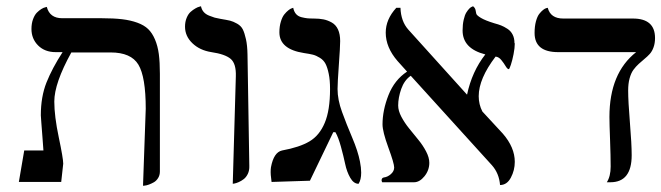

<svg xmlns="http://www.w3.org/2000/svg" viewBox="-20 -579 2104 611"><path d="M435.1 12.2 443.8 -232.9Q443.8 -334.5 420.4 -373.3Q397 -412.1 332 -412.1H207Q152.8 -314 152.8 -255.9Q152.8 -209.5 167 -142.1Q181.2 -74.7 181.2 -58.1L174.8 0H40L57.1 -100.1H118.2Q117.2 -114.7 115.2 -141.1Q113.3 -167.5 111.6 -187.7Q109.9 -208 109.9 -211.9Q109.9 -271 127.9 -316.4Q146 -361.8 179.2 -413.1H157.2Q122.6 -413.1 101.3 -434.3Q80.1 -455.6 80.1 -486.8Q80.1 -504.4 85.2 -518.1Q90.3 -531.7 97.4 -538.8Q104.5 -545.9 111.6 -550.3Q118.7 -554.7 124 -555.7L128.9 -557.1Q138.2 -521 178.2 -521H304.2Q341.8 -521 368.7 -517.8Q395.5 -514.6 417 -506.8Q438.5 -499 451.4 -486.6Q464.4 -474.1 473.1 -453.6Q481.9 -433.1 485.4 -407Q488.8 -380.9 488.8 -344.2V-33.2Q488.8 -21.5 483.2 -12.5Q477.5 -3.4 469.7 1Q461.9 5.4 454.1 8.3Q446.3 11.2 440.4 11.7Z M720.7 5.9 730.5 -335.9Q731.9 -376.5 714.1 -391.6Q696.3 -406.7 652.8 -413.1Q615.7 -418.9 592.3 -441.4Q568.8 -463.9 568.8 -494.1Q568.8 -509.8 574 -522.2Q579.1 -534.7 586.7 -541.3Q594.2 -547.9 601.8 -552.2Q609.4 -556.6 614.3 -557.6L619.6 -559.1Q621.6 -548.8 627.9 -541.3Q634.3 -533.7 645.3 -529.3Q656.2 -524.9 663.1 -522.9Q669.9 -521 681.6 -519Q702.1 -515.6 712.2 -513.2Q722.2 -510.7 734.6 -503.7Q747.1 -496.6 752.7 -485.4Q758.3 -474.1 762.7 -454.3Q767.1 -434.6 767.6 -405.8L773.4 -50.8Q773.9 -36.6 768.6 -25.6Q763.2 -14.6 755.4 -8.8Q747.6 -2.9 739.7 0.5Q731.9 3.9 726.6 4.9Z M1054.2 -295.9Q1054.2 -261.7 1068.4 -222.9Q1082.5 -184.1 1100.8 -141.1Q1119.1 -98.1 1125.5 -64.9Q1129.4 -45.4 1129.4 -29.8Q1129.4 -6.8 1121.1 5.9Q1105.5 5.9 1094.5 -13.4Q1083.5 -32.7 1078.4 -57.4Q1073.2 -82 1064.9 -112.3Q1056.6 -142.6 1047.4 -158.2H1040.5L966.3 -3.9L844.2 0Q844.2 -2 842.8 -12.2Q841.3 -22.5 841.3 -30.8Q841.3 -41 842.3 -46.9Q851.1 -94.2 877.4 -100.1Q933.6 -110.4 965.1 -129.2Q996.6 -147.9 1013.4 -188Q1030.3 -228 1030.3 -295.9Q1030.3 -324.2 1026.1 -344.2Q1022 -364.3 1015.9 -376Q1009.8 -387.7 998 -395Q986.3 -402.3 975.6 -405Q964.8 -407.7 947.3 -410.2Q869.1 -422.4 869.1 -476.1Q869.1 -495.1 873.8 -510.3Q878.4 -525.4 884.8 -533.2Q891.1 -541 897.5 -546.1Q903.8 -551.3 908.7 -552.7L913.1 -554.2Q915.5 -542 922.1 -534.4Q928.7 -526.9 939.7 -524.2Q950.7 -521.5 958 -520.8Q965.3 -520 978.5 -520Q996.1 -520 1009.5 -517.3Q1022.9 -514.6 1035.9 -507.3Q1048.8 -500 1055.7 -485.1Q1062.5 -470.2 1062.5 -448.2Q1062.5 -429.7 1058.3 -372.3Q1054.2 -314.9 1054.2 -295.9Z M1617.2 -441.9 1618.2 -440.9Q1618.2 -426.8 1614.3 -406.7Q1610.4 -386.7 1605.7 -372.8Q1601.1 -358.9 1599.1 -358.9Q1594.7 -358.9 1589.1 -368.4Q1583.5 -377.9 1575.4 -387.9Q1567.4 -397.9 1557.1 -398.9Q1503.4 -328.6 1503.4 -272.9Q1503.4 -246.6 1515.1 -224.1L1580.1 -153.8Q1618.2 -109.9 1618.2 -64Q1618.2 -37.1 1605.7 -13.7Q1593.3 9.8 1571.3 9.8Q1568.4 -27.3 1545.4 -53.2L1287.1 -337.9Q1266.6 -323.7 1256.8 -295.9Q1247.1 -268.1 1247.1 -243.2Q1247.1 -226.6 1257.3 -207.3Q1267.6 -188 1282 -170.2Q1296.4 -152.3 1311 -134.5Q1325.7 -116.7 1335.9 -97.2Q1346.2 -77.6 1346.2 -61Q1346.2 -37.1 1330.8 -18.1Q1315.4 1 1297.4 1H1196.3Q1194.3 -2.9 1194.3 -4.9Q1194.3 -12.7 1201.2 -14.2Q1213.4 -15.6 1223.9 -24.9Q1234.4 -34.2 1234.4 -45.9Q1234.4 -59.1 1215.8 -109.6Q1197.3 -160.2 1197.3 -183.1Q1197.3 -228 1216.3 -276.4Q1235.4 -324.7 1275.4 -351.1L1245.1 -384.8Q1207.5 -428.2 1207.5 -475.1Q1207.5 -517.6 1241.2 -554.2H1254.4Q1255.9 -511.2 1279.3 -484.9L1465.3 -278.8L1466.3 -277.8Q1481.9 -351.6 1524.4 -405.8Q1452.1 -424.3 1452.1 -481.9Q1452.1 -501 1455.6 -516.1Q1459 -531.2 1463.9 -539.1Q1468.8 -546.9 1473.6 -551.8Q1478.5 -556.6 1481.9 -557.6L1485.4 -559.1Q1491.7 -554.2 1493.2 -547.6Q1494.6 -541 1495.6 -535.6Q1496.6 -530.3 1510.5 -522Q1524.4 -513.7 1553.2 -504.9Q1565.9 -501.5 1574.7 -498Q1583.5 -494.6 1594.5 -487.5Q1605.5 -480.5 1611.3 -469Q1617.2 -457.5 1617.2 -441.9Z M1979 -291Q1979 -256.8 1984.6 -188.5Q1990.2 -120.1 1990.2 -85Q1990.2 1 1922.4 1H1911.1Q1923.3 -18.1 1923.3 -48.8Q1923.3 -82 1921.4 -133.5Q1919.4 -185.1 1919.4 -207Q1919.4 -346.2 2004.4 -413.1H1756.3Q1681.2 -413.1 1681.2 -474.1Q1681.2 -495.1 1685.5 -511Q1689.9 -526.9 1696 -534.7Q1702.1 -542.5 1708.3 -547.4Q1714.4 -552.2 1718.8 -553.2L1723.1 -554.2Q1731.9 -520 1772.5 -520H1994.1Q2064.5 -520 2064.5 -458Q2064.5 -441.4 2059.8 -428.5Q2055.2 -415.5 2047.6 -407.2Q2040 -398.9 2031 -391.6Q2022 -384.3 2012.7 -375.7Q2003.4 -367.2 1995.8 -356.9Q1988.3 -346.7 1983.6 -329.8Q1979 -313 1979 -291Z"/></svg>

Font: Linear Smooth
Style: Regular
Weight: 400
Designer: Philipp H. Poll, Flanker
Foundry: Philipp H. Poll, reworked by Flanker
Version: Version 1.061 | FøM Fix